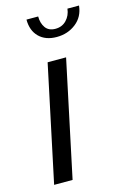

<svg xmlns="http://www.w3.org/2000/svg" viewBox="-114 -793 565 849"><g transform="rotate(-15 168.0 -369.0)"><path d="M25 0 137.5 -531H222L109.5 0ZM96 -737.5H149.5Q149.5 -706.5 164.2 -685.8Q179 -665 209.5 -665Q240.5 -665 260.2 -685.8Q280 -706.5 283.5 -737.5H336.5Q331.5 -687 294.2 -657.8Q257 -628.5 206 -628.5Q155 -628.5 125.5 -657.8Q96 -687 96 -737.5Z"/></g></svg>

Font: Epilogue
Style: Italic
Weight: 400
Italic angle: -12°
Designer: Tyler Finck
Foundry: Etcetera Type Co
Version: Version 2.112